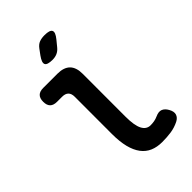

<svg xmlns="http://www.w3.org/2000/svg" viewBox="-280 -1050 1160 1160"><g transform="rotate(-45 300.0 -470.0)"><path d="M337.7 -256.2Q337.7 -180.7 355.7 -146.1Q373.7 -111.5 408.7 -111.5Q424.5 -111.5 440 -114.2Q455.5 -116.8 472.2 -124.3Q500.6 -137.4 520.3 -129.5Q540 -121.5 553.1 -97.6Q568.6 -70.6 562.4 -49.9Q556.1 -29.2 532.2 -17.1Q498.7 -0.4 462.7 4.8Q426.6 10 386.7 10Q343 10 309.3 -4.4Q275.6 -18.8 252.5 -49.5Q229.4 -80.2 217.5 -127.5Q205.7 -174.8 205.7 -239.9L206 -557.6Q206 -584.6 192.5 -598.1Q179 -611.6 152 -611.6H108.8Q79 -611.6 64.3 -626.3Q49.6 -641 49.6 -670.8Q49.6 -700.6 64.3 -715.3Q79 -730 108.8 -730H230Q284.3 -730 311.2 -703.1Q338 -676.3 338 -622ZM269.6 -810Q224.6 -810 216.9 -826.9Q209.1 -843.8 235.1 -880L260.3 -914.2Q275.9 -935.6 295.1 -942.8Q314.2 -950 339.6 -950Q384.9 -950 392.8 -932.6Q400.7 -915.2 372.3 -880.8L342 -843.8Q327.8 -826.2 309.9 -818.1Q291.9 -810 269.6 -810Z"/></g></svg>

Font: Maple Mono
Style: Regular
Weight: 400
Monospace: yes
Designer: subframe7536
Version: Version 7.300